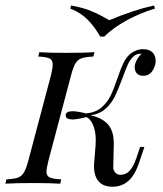

<svg xmlns="http://www.w3.org/2000/svg" viewBox="-45 -685 609 716"><path d="M535.5 -458.1Q535.5 -440.3 523.8 -421.4Q512.1 -402.4 488.7 -402.4Q472.6 -402.4 464.9 -411.7Q457.3 -421 457.3 -434.7Q457.3 -446 464.5 -460.1Q471.8 -474.2 483.1 -484.7H480.6Q471 -484.7 464.9 -482.3Q458.9 -479.8 451.6 -473.4Q439.5 -462.1 431.5 -444Q423.4 -425.8 411.3 -392.7Q396 -351.6 383.5 -325.8Q371 -300 348.8 -279.8Q326.6 -259.7 292.7 -254.8Q338.7 -245.2 360.5 -217.7Q382.3 -190.3 379 -133.9L377.4 -64.5Q376.6 -50 384.7 -41.5Q392.7 -33.1 404 -33.1Q424.2 -33.1 438.3 -48Q452.4 -62.9 463.7 -96L477.4 -137.1H493.5L472.6 -75Q457.3 -30.6 433.1 -9.7Q408.9 11.3 374.2 11.3Q340.3 11.3 323 -8.5Q305.6 -28.2 305.6 -65.3Q305.6 -76.6 306.5 -82.3L311.3 -141.9Q312.1 -149.2 312.1 -162.1Q312.1 -194.4 302.8 -217.3Q293.5 -240.3 277.4 -248.4Q241.9 -239.5 225.8 -239.5Q200 -239.5 200 -254.8Q200 -270.2 225 -270.2Q243.5 -270.2 275.8 -262.1Q311.3 -265.3 333.5 -284.3Q355.6 -303.2 367.7 -328.6Q379.8 -354 393.5 -394.4Q404.8 -428.2 414.9 -449.2Q425 -470.2 439.5 -483.1Q462.9 -501.6 487.9 -501.6Q512.1 -501.6 523.8 -489.5Q535.5 -477.4 535.5 -458.1ZM128.2 -46Q128.2 -29 139.9 -23.4Q151.6 -17.7 183.1 -16.1L179.8 0Q142.7 -2.4 77.4 -2.4Q10.5 -2.4 -25 0L-21 -16.1Q7.3 -17.7 21.4 -22.6Q35.5 -27.4 44 -41.5Q52.4 -55.6 60.5 -85.5L145.2 -404.8Q151.6 -432.3 151.6 -443.5Q151.6 -461.3 139.9 -466.9Q128.2 -472.6 97.6 -474.2L101.6 -490.3Q134.7 -487.9 204 -487.9Q268.5 -487.9 307.3 -490.3L303.2 -474.2Q273.4 -472.6 259.3 -467.7Q245.2 -462.9 236.7 -449.2Q228.2 -435.5 220.2 -404.8L135.5 -85.5Q128.2 -54.8 128.2 -46ZM529 -664.5 533.1 -653.2Q475 -635.5 425 -607.7Q375 -579.8 343.5 -548.4H329Q306.5 -587.1 281 -612.5Q255.6 -637.9 216.9 -653.2L220.2 -664.5Q263.7 -656.5 290.7 -645.6Q317.7 -634.7 337.1 -623.8Q356.5 -612.9 362.9 -609.7Q452.4 -647.6 529 -664.5Z"/></svg>

Font: Playfair Display SC
Style: Italic
Weight: 400
Italic angle: -14°
Designer: Claus Eggers Sørensen
Foundry: Claus Eggers Sørensen
Version: Version 1.202; ttfautohint (v1.6)